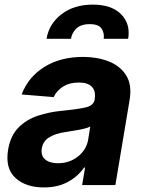

<svg xmlns="http://www.w3.org/2000/svg" viewBox="-20 -798 620 828"><path d="M169 10.3Q91.3 10.3 46.5 -30.7Q1.8 -71.7 14.9 -152.3Q25.2 -213.1 59.7 -247.9Q94.1 -282.7 143.6 -299Q193.2 -315.3 247.9 -320.3Q319.6 -327.4 351.7 -335.4Q383.9 -343.4 388.5 -369.3V-371.4Q393.8 -405.2 376.2 -423.7Q358.7 -442.1 320.3 -442.1Q279.8 -442.1 251.8 -424.4Q223.7 -406.6 211.3 -379.3L73.5 -390.6Q101.2 -465.2 170.6 -508.9Q240.1 -552.6 338.4 -552.6Q398.8 -552.6 448.3 -533.4Q497.9 -514.2 523.8 -473.5Q549.7 -432.9 539.1 -367.9L477.6 0H334.2L346.9 -75.6H342.7Q316.8 -37.6 273.1 -13.7Q229.4 10.3 169 10.3ZM229.8 -94.1Q279.5 -94.1 316.1 -123Q352.6 -152 360.1 -195L369.3 -252.8Q359.7 -246.8 340.2 -242.4Q320.7 -237.9 299.2 -234.6Q277.7 -231.2 261 -228.3Q220.2 -222.7 192.6 -206Q165.1 -189.3 160.2 -157.3Q155.5 -126.4 174.9 -110.3Q194.2 -94.1 229.8 -94.1ZM180.8 -630.7Q191.4 -695.3 245.2 -736.7Q299 -778.1 380.3 -778.1Q460.9 -778.1 502.1 -736.7Q543.3 -695.3 532.7 -630.7H427.2Q430.8 -655.5 418 -674.7Q405.2 -693.9 367.2 -693.9Q328.5 -693.9 308.9 -674.5Q289.4 -655.2 286.2 -630.7Z"/></svg>

Font: Inter UI
Style: Bold Italic
Weight: 700
Italic angle: 9.39999°
Designer: Rasmus Andersson
Foundry: rsms
Version: 3.2;8d6f07862